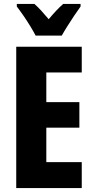

<svg xmlns="http://www.w3.org/2000/svg" viewBox="-20 -950 474 970"><path d="M393 0H62V-714H393V-584H214V-434H381V-305H214V-131H393ZM160 -770Q151 -788 134 -816Q117 -844 98 -871.5Q79 -899 65 -917V-930H154Q170 -916 188 -896.5Q206 -877 226 -853Q247 -878 264.5 -896.5Q282 -915 299 -930H387V-917Q373 -898 355 -871Q337 -844 320 -817Q303 -790 292 -770Z"/></svg>

Font: Noto Sans Myanmar UI ExtraCondensed ExtraBold
Style: Regular
Weight: 800
Width: 2
Designer: Monotype Design Team
Foundry: Monotype Imaging Inc.
Version: Version 2.103; ttfautohint (v1.8.4.7-5d5b)